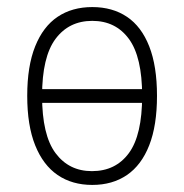

<svg xmlns="http://www.w3.org/2000/svg" viewBox="-20 -515 521 543"><path d="M241 8Q184 8 143 -20Q102 -48 79.5 -104Q57 -160 57 -244Q57 -328 79.5 -384Q102 -440 143 -467.5Q184 -495 241 -495Q298 -495 339 -467.5Q380 -440 402 -384Q424 -328 424 -244Q424 -160 402 -104Q380 -48 339 -20Q298 8 241 8ZM240 -31Q307 -31 344.5 -82Q382 -133 382 -244Q382 -354 344.5 -405Q307 -456 241 -456Q175 -456 137 -405Q99 -354 99 -244Q99 -133 137 -82Q175 -31 240 -31ZM92 -224V-263H389V-224Z"/></svg>

Font: Nunito Sans 10pt Condensed ExtraLight
Style: Regular
Weight: 250
Width: 3
Designer: Vernon Adams
Foundry: Vernon Adams
Version: Version 3.101;gftools[0.9.27]